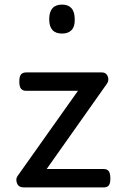

<svg xmlns="http://www.w3.org/2000/svg" viewBox="-20 -815 535 835"><path d="M83 0Q61 0 54 -18Q47 -36 56 -49L319 -420H94Q79 -420 71.5 -429Q64 -438 64 -460Q64 -483 71.5 -491.5Q79 -500 94 -500H423Q436 -500 443 -492Q450 -484 451 -472.5Q452 -461 445 -451L183 -80H431Q446 -80 453 -70.5Q460 -61 460 -38Q460 -17 453 -8.5Q446 0 431 0ZM250 -669Q222 -669 208 -684.5Q194 -700 194 -731Q194 -763 208 -779Q222 -795 250 -795Q277 -795 291 -779Q305 -763 305 -731Q306 -700 291.5 -684.5Q277 -669 250 -669Z"/></svg>

Font: Playwrite BR
Style: Regular
Weight: 400
Designer: Veronika Burian, José Scaglione
Foundry: TypeTogether
Version: Version 1.002